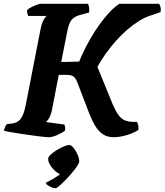

<svg xmlns="http://www.w3.org/2000/svg" viewBox="-31 -724 868 1013"><path d="M224 0Q217 0 193.5 -2.5Q170 -5 139 -9.5Q108 -14 76.5 -18.5Q45 -23 21 -27.5Q-3 -32 -11 -35Q-8 -45 -3.5 -55Q1 -65 5 -69L36 -73Q55 -76 68 -86.5Q81 -97 90 -118.5Q99 -140 106 -176L181 -560Q189 -603 200 -620.5Q211 -638 215 -640H118Q116 -645 113.5 -653Q111 -661 112 -671Q119 -678 133.5 -685.5Q148 -693 162.5 -698.5Q177 -704 182 -704H433Q437 -698 439 -685Q441 -672 439 -658L391 -645Q361 -637 346.5 -619Q332 -601 324 -559L292 -397Q314 -397 330.5 -397.5Q347 -398 361 -398.5Q375 -399 387 -399Q396 -423 411.5 -455Q427 -487 447.5 -522.5Q468 -558 492.5 -592.5Q517 -627 544 -656.5Q571 -686 599 -704H808Q812 -699 815.5 -688Q819 -677 816 -660L763 -642Q732 -632 701 -612.5Q670 -593 639 -566Q608 -539 580 -507.5Q552 -476 527 -441Q502 -406 483 -371L563 -175Q579 -138 594 -117.5Q609 -97 628 -89Q647 -81 674 -81H692Q694 -77 697.5 -65.5Q701 -54 699 -38Q670 -20 633.5 -10Q597 0 570 0Q535 0 511.5 -16Q488 -32 472 -59Q456 -86 442 -120L377 -289Q369 -311 357.5 -320Q346 -329 320 -329H279L244 -148Q239 -121 229.5 -104Q220 -87 212 -80L309 -67Q311 -62 312.5 -54Q314 -46 312 -35Q297 -23 271 -11.5Q245 0 224 0ZM263 269Q249 269 231 259.5Q213 250 210 241Q227 232 245 222Q263 212 279 200.5Q295 189 304 177L296 197Q284 197 266.5 183.5Q249 170 236 150.5Q223 131 223 114Q223 104 236.5 91.5Q250 79 269 67.5Q288 56 306 48.5Q324 41 334 41Q345 41 357.5 56.5Q370 72 378.5 92Q387 112 387 127Q387 136 376 152.5Q365 169 347.5 189.5Q330 210 312.5 228Q295 246 281 257.5Q267 269 263 269Z"/></svg>

Font: Texturina Medium 12pt ExtraBold
Style: Italic
Weight: 800
Italic angle: -11°
Version: Version 1.002